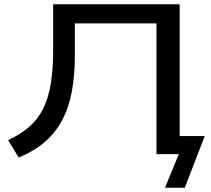

<svg xmlns="http://www.w3.org/2000/svg" viewBox="-20 -725 994 903"><path d="M756 158 821 0H716V-615H332V-465Q332 -369 317.5 -292.5Q303 -216 270.5 -156.5Q238 -97 188 -55Q138 -13 68 16L18 -66Q77 -93 118 -129Q159 -165 183.5 -215Q208 -265 219 -332.5Q230 -400 230 -488V-705H825V-85H943L849 158Z"/></svg>

Font: Nunito Sans 10pt Expanded Medium
Style: Regular
Weight: 500
Width: 7
Designer: Vernon Adams
Foundry: Vernon Adams
Version: Version 3.101;gftools[0.9.27]